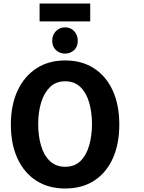

<svg xmlns="http://www.w3.org/2000/svg" viewBox="-20 -1056 822 1096"><path d="M661 -345Q661 -456 624 -538Q587 -620 517.5 -665.5Q448 -711 352 -711Q257 -711 187.5 -665.5Q118 -620 80 -538Q42 -456 42 -345Q42 -234 79.5 -152Q117 -70 186.5 -25Q256 20 352 20Q449 20 518 -25Q587 -70 624 -152Q661 -234 661 -345ZM505 -348Q505 -281 489 -225.5Q473 -170 439.5 -137Q406 -104 352 -104Q299 -104 264.5 -137Q230 -170 214 -225.5Q198 -281 198 -348Q198 -415 214.5 -470Q231 -525 265 -558.5Q299 -592 352 -592Q405 -592 439 -559Q473 -526 489 -470.5Q505 -415 505 -348ZM206 -934H495V-1036H206ZM424 -823Q424 -857 403 -878.5Q382 -900 352 -900Q321 -900 299.5 -878.5Q278 -857 278 -823Q278 -790 299.5 -770Q321 -750 351 -750Q381 -750 402.5 -769.5Q424 -789 424 -823Z"/></svg>

Font: Repo Bold
Style: Bold
Weight: 700
Designer: Stefan Peev
Foundry: Context Ltd
Version: Version 1.502